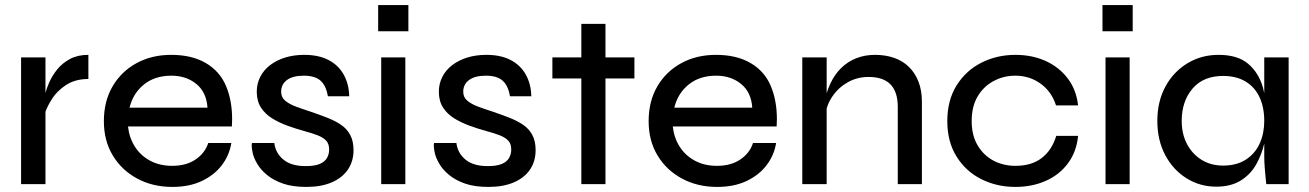

<svg xmlns="http://www.w3.org/2000/svg" viewBox="-20 -725 5156 756"><path d="M63 -499H159V-359Q164 -378 174 -401Q186 -428 206 -452.5Q226 -477 256 -493Q286 -509 328 -509V-414Q276 -414 239.5 -390Q203 -366 182 -331Q167 -307 159 -285V0H63Z M800 -162H891Q883 -113 853 -74Q823 -35 774 -12Q725 11 659 11Q581 11 520 -22Q459 -55 424 -113Q389 -171 389 -248Q389 -326 423 -384.5Q457 -443 517 -476Q577 -509 654 -509Q735 -509 790 -477Q845 -445 869.5 -387.5Q894 -330 894 -256Q894 -242 893 -227H484Q489 -182 511.5 -147Q534 -112 571.5 -92Q609 -72 658 -72Q713 -72 750 -97Q787 -122 800 -162ZM655 -427Q590 -427 547 -392.5Q504 -358 490 -301H797Q793 -362 753 -394.5Q713 -427 655 -427Z M972 -162H1060Q1065 -122 1096 -96.5Q1127 -71 1183 -71Q1219 -71 1239 -79.5Q1259 -88 1267.5 -103Q1276 -118 1276 -136Q1276 -159 1264 -171.5Q1252 -184 1230 -192.5Q1208 -201 1178 -209Q1145 -218 1112 -230Q1079 -242 1051.5 -259Q1024 -276 1007.5 -301.5Q991 -327 991 -364Q991 -395 1004.5 -422Q1018 -449 1043.5 -468.5Q1069 -488 1103 -498.5Q1137 -509 1178 -509Q1235 -509 1274 -488.5Q1313 -468 1333.5 -431Q1354 -394 1355 -346H1271Q1264 -388 1242 -407.5Q1220 -427 1176 -427Q1133 -427 1110 -410Q1087 -393 1087 -364Q1087 -342 1103 -328.5Q1119 -315 1146 -305Q1173 -295 1207 -284Q1239 -273 1268.5 -261.5Q1298 -250 1321.5 -234.5Q1345 -219 1358.5 -194.5Q1372 -170 1372 -134Q1372 -90 1350 -57.5Q1328 -25 1286.5 -7Q1245 11 1186 11Q1132 11 1094.5 -2Q1057 -15 1031.5 -36Q1006 -57 992.5 -80.5Q979 -104 975 -122.5Q971 -141 971 -153Q971 -158 972 -162Z M1588 -705V-602H1469V-705ZM1481 -499H1576V0H1481Z M1689 -162H1777Q1782 -122 1813 -96.5Q1844 -71 1900 -71Q1936 -71 1956 -79.5Q1976 -88 1984.5 -103Q1993 -118 1993 -136Q1993 -159 1981 -171.5Q1969 -184 1947 -192.5Q1925 -201 1895 -209Q1862 -218 1829 -230Q1796 -242 1768.5 -259Q1741 -276 1724.5 -301.5Q1708 -327 1708 -364Q1708 -395 1721.5 -422Q1735 -449 1760.5 -468.5Q1786 -488 1820 -498.5Q1854 -509 1895 -509Q1952 -509 1991 -488.5Q2030 -468 2050.5 -431Q2071 -394 2072 -346H1988Q1981 -388 1959 -407.5Q1937 -427 1893 -427Q1850 -427 1827 -410Q1804 -393 1804 -364Q1804 -342 1820 -328.5Q1836 -315 1863 -305Q1890 -295 1924 -284Q1956 -273 1985.5 -261.5Q2015 -250 2038.5 -234.5Q2062 -219 2075.5 -194.5Q2089 -170 2089 -134Q2089 -90 2067 -57.5Q2045 -25 2003.5 -7Q1962 11 1903 11Q1849 11 1811.5 -2Q1774 -15 1748.5 -36Q1723 -57 1709.5 -80.5Q1696 -104 1692 -122.5Q1688 -141 1688 -153Q1688 -158 1689 -162Z M2155 -499H2269V-631H2364V-499H2478V-416H2364V0H2269V-416H2155Z M2945 -162H3036Q3028 -113 2998 -74Q2968 -35 2919 -12Q2870 11 2804 11Q2726 11 2665 -22Q2604 -55 2569 -113Q2534 -171 2534 -248Q2534 -326 2568 -384.5Q2602 -443 2662 -476Q2722 -509 2799 -509Q2880 -509 2935 -477Q2990 -445 3014.5 -387.5Q3039 -330 3039 -256Q3039 -242 3038 -227H2629Q2634 -182 2656.5 -147Q2679 -112 2716.5 -92Q2754 -72 2803 -72Q2858 -72 2895 -97Q2932 -122 2945 -162ZM2800 -427Q2735 -427 2692 -392.5Q2649 -358 2635 -301H2942Q2938 -362 2898 -394.5Q2858 -427 2800 -427Z M3139 -499H3235V-358Q3241 -378 3250 -397Q3266 -431 3291.5 -456.5Q3317 -482 3351 -495.5Q3385 -509 3425 -509Q3467 -509 3501 -497Q3535 -485 3559 -461.5Q3583 -438 3596.5 -403.5Q3610 -369 3610 -325V0H3515V-304Q3515 -363 3486.5 -392.5Q3458 -422 3400 -422Q3355 -422 3318 -401Q3281 -380 3258 -346Q3242 -323 3235 -298V0H3139Z M4225 -190Q4219 -128 4185.5 -82.5Q4152 -37 4098 -13Q4044 11 3978 11Q3905 11 3844 -19.5Q3783 -50 3746.5 -108.5Q3710 -167 3710 -248Q3710 -330 3746.5 -388.5Q3783 -447 3844 -478Q3905 -509 3978 -509Q4044 -509 4097 -485Q4150 -461 4184 -416.5Q4218 -372 4225 -310H4138Q4121 -364 4077.5 -395.5Q4034 -427 3978 -427Q3932 -427 3892.5 -406Q3853 -385 3829.5 -345.5Q3806 -306 3806 -248Q3806 -192 3829.5 -152.5Q3853 -113 3892 -92.5Q3931 -72 3978 -72Q4042 -72 4082 -103Q4122 -134 4139 -190Z M4440 -705V-602H4321V-705ZM4333 -499H4428V0H4333Z M4769 10Q4705 10 4652 -23Q4599 -56 4568 -114.5Q4537 -173 4537 -249Q4537 -325 4568.5 -383.5Q4600 -442 4655 -475.5Q4710 -509 4778 -509Q4853 -509 4894.5 -474Q4936 -439 4953 -380Q4956 -369 4958 -358V-499H5054V0H4966Q4966 0 4964 -18.5Q4962 -37 4960 -63Q4958 -89 4958 -109V-160Q4948 -117 4927 -79Q4905 -39 4866 -14.5Q4827 10 4769 10ZM4796 -73Q4849 -73 4885.5 -96.5Q4922 -120 4940 -160Q4958 -200 4958 -249Q4958 -302 4939.5 -342Q4921 -382 4884.5 -404Q4848 -426 4796 -426Q4718 -426 4675.5 -376Q4633 -326 4633 -249Q4633 -197 4654 -157.5Q4675 -118 4711.5 -95.5Q4748 -73 4796 -73Z"/></svg>

Font: Syne Med Modified
Style: Regular
Weight: 500
Designer: Lucas Descroix
Foundry: Bonjour Monde
Version: Version 2.200